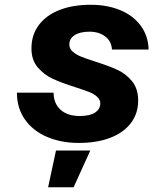

<svg xmlns="http://www.w3.org/2000/svg" viewBox="-20 -588 690 806"><path d="M51 -199H205Q205 -154 234 -127.5Q263 -101 315 -101Q357 -101 379 -115.5Q401 -130 401 -154Q401 -170 387.5 -182Q374 -194 353.5 -202Q333 -210 296 -222Q239 -240 202 -257Q165 -274 138.5 -305Q112 -336 112 -385Q112 -442 143.5 -483.5Q175 -525 231 -546.5Q287 -568 361 -568Q430 -568 484.5 -545.5Q539 -523 570.5 -480.5Q602 -438 604 -380H450Q448 -415 421.5 -435Q395 -455 356 -455Q316 -455 293.5 -440.5Q271 -426 271 -401Q271 -384 285 -371.5Q299 -359 320 -350.5Q341 -342 378 -330Q435 -312 471.5 -295.5Q508 -279 534 -247.5Q560 -216 560 -166Q560 -112 530 -72Q500 -32 444 -10Q388 12 310 12Q237 12 178 -13Q119 -38 85 -86Q51 -134 51 -199ZM215 44H359L289 198H182Z"/></svg>

Font: Azeret Mono
Style: Bold Italic
Weight: 700
Italic angle: -12°
Designer: Martin Vácha
Foundry: Displaay
Version: Version 1.000; Glyphs 3.0.3, build 3074